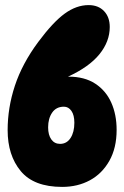

<svg xmlns="http://www.w3.org/2000/svg" viewBox="-20 -724 488 754"><path d="M411 -618Q411 -561 370.5 -511Q330 -461 247 -423H249Q312 -423 354 -395.5Q396 -368 417 -321Q438 -274 438 -214Q438 -143 409.5 -92.5Q381 -42 333 -16Q285 10 224 10Q113 10 61.5 -52Q10 -114 10 -213Q10 -301 38.5 -387.5Q67 -474 130 -559Q188 -637 234 -670.5Q280 -704 328 -704Q366 -704 388.5 -680.5Q411 -657 411 -618ZM231 -305Q201 -305 185 -282Q169 -259 169 -224Q169 -194 181.5 -176.5Q194 -159 216 -159Q242 -159 257 -182Q272 -205 272 -242Q272 -272 260.5 -288.5Q249 -305 231 -305Z"/></svg>

Font: DynaPuff Condensed
Style: Bold
Weight: 700
Width: 3
Designer: Toshi Omagari, Jennifer Daniel
Foundry: Google Fonts
Version: Version 2.000; ttfautohint (v1.8.4.7-5d5b)